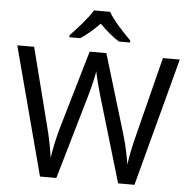

<svg xmlns="http://www.w3.org/2000/svg" viewBox="-61 -1004 1052 1065"><g transform="rotate(5 465.0 -472.0)"><path d="M509 -944H419C393 -899 333 -834 296 -795V-784H356C391 -806 427 -838 463 -874C499 -838 537 -805 572 -784H634V-795C596 -833 533 -899 509 -944ZM917 -714H823L713 -279C697 -216 684 -157 678 -108C671 -154 658 -218 639 -280L508 -714H415L289 -283C272 -224 258 -160 251 -108C244 -158 233 -216 217 -278L106 -714H12L201 0H292L427 -465C445 -526 459 -591 461 -609C464 -591 480 -525 497 -468L636 0H727Z"/></g></svg>

Font: Noto Sans EgyptHiero
Style: Regular
Weight: 400
Designer: Monotype Design Team
Foundry: Monotype Imaging Inc.
Version: Version 2.002